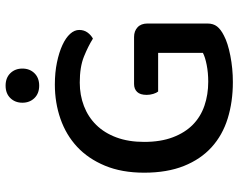

<svg xmlns="http://www.w3.org/2000/svg" viewBox="-103 -735 852 686"><g transform="rotate(-90 323.0 -392.0)"><path d="M582 -77Q582 -56 571.5 -42.5Q561 -29 539 -18Q513 -4 467 5Q421 14 373 14Q302 14 242.5 -4.5Q183 -23 140 -62Q97 -101 73 -161Q49 -221 49 -303Q49 -383 74 -443Q99 -503 141.5 -542.5Q184 -582 241.5 -602Q299 -622 364 -622Q407 -622 443 -614.5Q479 -607 505 -595Q531 -583 545 -567.5Q559 -552 559 -535Q559 -518 550 -505.5Q541 -493 528 -486Q501 -503 464 -518Q427 -533 371 -533Q326 -533 287 -518Q248 -503 219.5 -474Q191 -445 175 -402Q159 -359 159 -303Q159 -244 175.5 -200.5Q192 -157 220.5 -129Q249 -101 288.5 -87.5Q328 -74 374 -74Q406 -74 434 -79.5Q462 -85 477 -93V-253H339Q334 -259 330.5 -270.5Q327 -282 327 -294Q327 -317 337.5 -328Q348 -339 366 -339H534Q555 -339 568.5 -326.5Q582 -314 582 -291ZM421 -738Q421 -712 404.5 -695Q388 -678 360 -678Q332 -678 315.5 -695Q299 -712 299 -738Q299 -764 315.5 -781Q332 -798 360 -798Q388 -798 404.5 -781Q421 -764 421 -738Z"/></g></svg>

Font: Baloo Bhaina 2 Medium
Style: Regular
Weight: 500
Designer: Yesha Goshar, Manish Minz, Shuchita Grover and Ek Type
Foundry: Ek Type
Version: Version 1.640;hotconv 1.0.111;makeotfexe 2.5.65597; ttfautoh